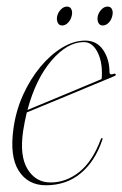

<svg xmlns="http://www.w3.org/2000/svg" viewBox="-20 -556 372 584"><path d="M291 -130Q269.5 -66 225.8 -29.2Q182 7.5 119.5 7.5Q65 7.5 37 -36.5Q9 -80.5 21 -165.5Q28.5 -219.5 50.2 -267.5Q72 -315.5 103 -352.8Q134 -390 169.2 -411.2Q204.5 -432.5 239 -432.5Q274.5 -432.5 293.8 -404Q313 -375.5 313 -337Q313 -326.5 326 -331.5Q330.5 -333 332 -330Q333 -327 329 -325Q326 -323.5 304 -314.5Q282 -305.5 249.2 -291.8Q216.5 -278 180.2 -263Q144 -248 112.2 -235Q80.5 -222 61.5 -214Q55 -187 50.5 -158.5Q39 -81.5 64 -41.2Q89 -1 133.5 -1Q181 -1 221 -32.8Q261 -64.5 286 -131Q287.5 -136 290 -136Q293.5 -136 291 -130ZM235 -428Q185 -428 137 -372.2Q89 -316.5 63.5 -221.5Q84 -230 117 -243.8Q150 -257.5 185.5 -272.2Q221 -287 249.5 -299Q278 -311 289 -315.5Q290 -321 290 -334Q290 -373.5 274.8 -400.8Q259.5 -428 235 -428ZM287 -310Q287 -310 287 -310.5ZM169 -478.5Q159.5 -478.5 155.5 -487.2Q151.5 -496 154 -507.5Q157 -519 165.5 -527.5Q174 -536 183.5 -536Q193.5 -536 197.2 -527.5Q201 -519 198 -507.5Q195.5 -496 187.2 -487.2Q179 -478.5 169 -478.5ZM292.5 -478.5Q283 -478.5 279 -487.2Q275 -496 277.5 -507.5Q280.5 -519 289 -527.5Q297.5 -536 307 -536Q317 -536 320.8 -527.5Q324.5 -519 321.5 -507.5Q319 -496 310.8 -487.2Q302.5 -478.5 292.5 -478.5Z"/></svg>

Font: Fraunces 144pt Thin
Style: Italic
Weight: 100
Italic angle: -16°
Version: Version 1.000;[b76b70a41]